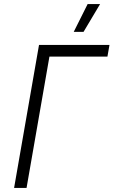

<svg xmlns="http://www.w3.org/2000/svg" viewBox="-20 -920 556 940"><path d="M49 0H110L222 -643H506L516 -700H171ZM470 -900H409L341 -764H389Z"/></svg>

Font: Fixel Text 20240404 Light
Style: Italic
Weight: 300
Width: 4
Italic angle: -10°
Designer: AlfaBravo + MacPaw
Foundry: Kyrylo Tkachov, Marchela Mozhyna, Serhii Makarenko, Maria Weinstein, Zakhar Kryvoshyya
Version: Version 1.211;Glyphs 3.2 (3225)